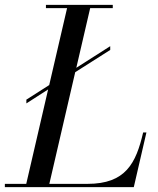

<svg xmlns="http://www.w3.org/2000/svg" viewBox="-65 -770 652 790"><path d="M43.5 -360V-344.5L133 -402L43 -13.5H-45V0H485.5L537.5 -225H524C494.5 -98 452 -13.5 295 -13.5H138L244.5 -473L388.5 -564.5V-580L249 -491L306 -736.5H399V-750H124V-736.5H211L137.5 -420Z"/></svg>

Font: Bodoni* 16pt
Style: Italic
Weight: 400
Italic angle: -13°
Version: Version 2.3